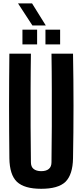

<svg xmlns="http://www.w3.org/2000/svg" viewBox="-20 -1121 493 1149"><path d="M226.6 8.8C293.9 8.8 342.8 -4.9 372.1 -33.2C400.4 -61.5 416 -108.4 417 -173.8C418.9 -277.3 419.9 -381.8 419.9 -487.3C419.9 -591.8 418.9 -696.3 417 -799.8H288.1C289.1 -730.5 290 -659.2 290 -585.9V-364.3C289.1 -291 289.1 -219.7 288.1 -150.4C288.1 -132.8 283.2 -119.1 272.5 -110.4C262.7 -101.6 247.1 -96.7 226.6 -96.7C207 -96.7 191.4 -101.6 180.7 -110.4C169.9 -119.1 165 -132.8 165 -150.4C164.1 -219.7 164.1 -291 163.1 -364.3V-585.9C163.1 -659.2 164.1 -730.5 165 -799.8H36.1C35.2 -696.3 34.2 -591.8 34.2 -487.3C34.2 -381.8 35.2 -277.3 36.1 -173.8C37.1 -108.4 51.8 -61.5 81.1 -33.2C111.3 -4.9 159.2 8.8 226.6 8.8ZM252 -855.5H339.8V-943.4H252V-855.5ZM114.3 -855.5H202.1V-943.4H114.3V-855.5ZM173.8 -968.8H253.9C212.9 -1035.2 185.5 -1079.1 171.9 -1100.6H87.9C130.9 -1035.2 159.2 -991.2 173.8 -968.8Z"/></svg>

Font: Yellow Ladder Regular
Style: Regular
Weight: 400
Designer: Zima Creative
Version: Version 2.002